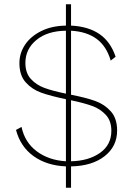

<svg xmlns="http://www.w3.org/2000/svg" viewBox="-20 -780 627 900"><path d="M289 0Q199 -4 137.5 -48Q76 -92 55 -171L81 -185Q96 -113 152 -71Q208 -29 289 -24V-315Q217 -330 173.5 -345.5Q130 -361 100.5 -394Q71 -427 71 -484Q71 -531 97.5 -570.5Q124 -610 173.5 -634.5Q223 -659 289 -660V-760H313V-660Q394 -656 446 -620.5Q498 -585 522 -514L499 -496Q479 -564 432.5 -598Q386 -632 313 -636V-336Q384 -322 427 -306.5Q470 -291 499.5 -258Q529 -225 529 -168Q529 -94 470.5 -48Q412 -2 313 0V100H289ZM289 -636Q202 -635 150.5 -592.5Q99 -550 99 -485Q99 -438 124.5 -410Q150 -382 188 -368Q226 -354 289 -341ZM502 -167Q502 -213 476.5 -241Q451 -269 413 -283Q375 -297 313 -310V-24Q396 -26 449 -63.5Q502 -101 502 -167Z"/></svg>

Font: Work Sans ExtraLight
Style: Regular
Weight: 280
Designer: Wei Huang
Foundry: Wei Huang
Version: Version 1.500